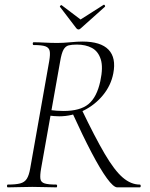

<svg xmlns="http://www.w3.org/2000/svg" viewBox="-20 -807 648 827"><path d="M14 0Q10 0 10 -6Q10 -12 14 -12Q48 -12 67 -17Q86 -22 95.5 -37Q105 -52 110 -81L192 -544Q197 -573 194 -587.5Q191 -602 175.5 -607.5Q160 -613 125 -613Q121 -613 121 -619Q121 -625 125 -625Q146 -625 172.5 -623.5Q199 -622 228 -622Q251 -622 283 -625Q315 -628 335 -628Q414 -628 447.5 -593Q481 -558 468 -491Q458 -439 423.5 -397Q389 -355 339.5 -330.5Q290 -306 235 -306Q226 -306 213 -307Q200 -308 193 -309L195 -333Q209 -331 225 -330Q241 -329 254 -329Q325 -329 361 -358.5Q397 -388 412 -457Q425 -517 414 -551.5Q403 -586 376 -600.5Q349 -615 311 -615Q289 -615 275.5 -611.5Q262 -608 253.5 -593Q245 -578 239 -542L157 -81Q152 -52 154 -37Q156 -22 172 -17Q188 -12 222 -12Q226 -12 226 -6Q226 0 223 0Q201 0 175.5 -1Q150 -2 119 -2Q91 -2 63 -1Q35 0 14 0ZM485 0Q469 0 440.5 -39Q412 -78 374 -150.5Q336 -223 291 -322L331 -337Q389 -216 431 -144.5Q473 -73 508.5 -42.5Q544 -12 582 -12Q586 -12 586 -6Q586 0 582 0Q545 0 521 0Q497 0 485 0ZM309 -685 238 -778Q237 -780 240.5 -783Q244 -786 245 -785L327 -723L426 -786Q429 -788 431.5 -784Q434 -780 432 -778L328 -685Q318 -675 309 -685Z"/></svg>

Font: Cormorant Garamond Light Light
Style: Italic
Weight: 300
Italic angle: -10°
Version: Version 4.001